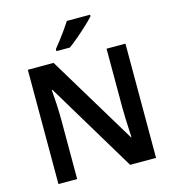

<svg xmlns="http://www.w3.org/2000/svg" viewBox="-132 -1048 1053 1159"><g transform="rotate(-15 394.0 -469.0)"><path d="M699 0H537L201 -559H197Q200 -524 203 -471.5Q206 -419 206 -370V0H89V-714H250L585 -159H588Q587 -178 585.5 -209.5Q584 -241 582.5 -276.5Q581 -312 581 -341V-714H699ZM538 -938V-928Q521 -909 490.5 -880.5Q460 -852 427 -824Q394 -796 369 -778H285V-791Q300 -809 320 -835Q340 -861 359.5 -888.5Q379 -916 393 -938Z"/></g></svg>

Font: Noto Sans Cherokee SemiBold
Style: Regular
Weight: 600
Designer: Monotype Design Team
Foundry: Monotype Imaging Inc.
Version: Version 2.001; ttfautohint (v1.8.4.7-5d5b)